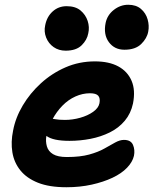

<svg xmlns="http://www.w3.org/2000/svg" viewBox="-20 -777 645 807"><path d="M259 10Q187 10 139.5 -9Q92 -28 65.5 -61Q39 -94 32 -137Q25 -180 35 -228Q45 -282 75.5 -333.5Q106 -385 152 -427Q198 -469 255.5 -494Q313 -519 379 -519Q438 -519 477 -498Q516 -477 533 -437.5Q550 -398 539 -342Q530 -300 504.5 -269.5Q479 -239 441.5 -220.5Q404 -202 360.5 -193.5Q317 -185 272 -185Q203 -185 175.5 -205.5Q148 -226 152 -250Q155 -264 163.5 -271.5Q172 -279 187 -279Q197 -279 212 -276Q227 -273 253 -273Q285 -273 317 -282Q349 -291 371.5 -307Q394 -323 398 -343Q402 -364 393 -374.5Q384 -385 358 -385Q327 -385 297 -371.5Q267 -358 242.5 -333Q218 -308 200.5 -275.5Q183 -243 175 -206Q171 -183 177 -162Q183 -141 203 -129Q223 -117 261 -117Q317 -117 355 -127.5Q393 -138 418.5 -152.5Q444 -167 464 -178Q484 -189 501 -189Q530 -189 539 -168Q548 -147 543 -122Q537 -96 514 -72Q491 -48 453 -30Q415 -12 365.5 -1Q316 10 259 10ZM503 -568Q461 -568 437.5 -600Q414 -632 424 -681Q431 -714 458.5 -735.5Q486 -757 519 -757Q552 -757 572.5 -739.5Q593 -722 600.5 -695.5Q608 -669 603 -644Q598 -616 573.5 -592Q549 -568 503 -568ZM256 -564Q227 -564 205.5 -579Q184 -594 174 -619Q164 -644 170 -671Q177 -707 201.5 -729Q226 -751 260 -751Q297 -751 318.5 -733Q340 -715 348.5 -689Q357 -663 351 -637Q346 -609 323 -586.5Q300 -564 256 -564Z"/></svg>

Font: Shantell Sans Light
Style: Bold Italic
Weight: 700
Italic angle: -11°
Version: Version 1.011;[c5ecc13dd]